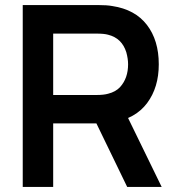

<svg xmlns="http://www.w3.org/2000/svg" viewBox="-20 -740 700 760"><path d="M190.5 0H70V-720H367.5Q404 -720 425 -716Q514.5 -702.5 561.5 -641.5Q608.5 -580.5 608.5 -485.5Q608.5 -394 562.5 -332.2Q516.5 -270.5 427.5 -256L376 -251.5H190.5ZM620 0H483.5L341.5 -293L464 -320ZM190.5 -607V-364H362.5Q390.5 -364 408 -369Q438 -376.5 455.5 -395.5Q487 -430.5 487 -485.5Q487 -507.5 480 -533Q462.5 -589 408 -602.5Q392 -607 362.5 -607Z"/></svg>

Font: Vortex Mix
Style: Bold
Weight: 700
Designer: Mikhail Sharanda
Foundry: Mikhail Sharanda
Version: Version 4.504;Glyphs 3.1.2 (3151)